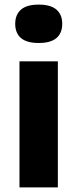

<svg xmlns="http://www.w3.org/2000/svg" viewBox="-20 -813 336 833"><path d="M64.5 0V-547H231V0ZM148 -626.5Q96 -626.5 71 -648Q46 -669.5 46 -709.5Q46 -749.5 71 -771.2Q96 -793 148 -793Q200 -793 225 -771.2Q250 -749.5 250 -709.5Q250 -669.5 225 -648Q200 -626.5 148 -626.5Z"/></svg>

Font: Encode Sans SmExp
Style: Bold
Weight: 700
Width: 6
Designer: Multiple Designers
Foundry: Impallari Type
Version: Version 3.002; ttfautohint (v1.8.3) -l 8 -r 50 -G 200 -x 14 